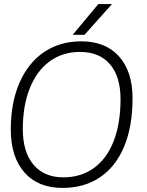

<svg xmlns="http://www.w3.org/2000/svg" viewBox="-20 -913 720 943"><path d="M33 -277Q33 -408 75.5 -506Q118 -604 196 -657Q274 -710 379 -710Q498 -710 564.5 -636Q631 -562 631 -430Q631 -293 590 -194Q549 -95 471.5 -42.5Q394 10 287 10Q167 10 100 -66Q33 -142 33 -277ZM572 -426Q572 -537 520 -597.5Q468 -658 373 -658Q288 -658 224.5 -612Q161 -566 126.5 -480Q92 -394 92 -279Q92 -166 144.5 -104Q197 -42 291 -42Q378 -42 441.5 -88Q505 -134 538.5 -220.5Q572 -307 572 -426ZM463 -893H530L395 -742H337Z"/></svg>

Font: Krub Light
Style: Italic
Weight: 300
Italic angle: -8°
Designer: Ekaluck Peanpanawate
Foundry: Cadson Demak Co.,Ltd.
Version: Version 1.000; ttfautohint (v1.6)